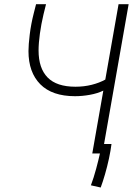

<svg xmlns="http://www.w3.org/2000/svg" viewBox="-20 -713 626 892"><path d="M447.8 158.2 402.3 147.9Q415.5 112.8 426.5 71.8Q437.5 30.8 444.3 0H408.7L460 -292Q432.6 -278.8 397.5 -272.5Q362.3 -266.1 328.6 -266.1Q222.2 -266.1 167.2 -321.5Q112.3 -377 112.3 -475.6Q112.3 -504.9 118.2 -553Q124 -601.1 137.2 -652.8L147.5 -693.4H193.8L182.1 -646Q171.4 -601.1 165.3 -556.4Q159.2 -511.7 159.2 -478.5Q159.2 -396 201.2 -353Q243.2 -310.1 330.6 -310.1Q370.6 -310.1 406.2 -319.1Q441.9 -328.1 469.2 -343.3L530.8 -693.4H577.6L463.4 -43.9H498Q494.1 -13.2 486.1 24.2Q478 61.5 467.8 96.9Q457.5 132.3 447.8 158.2Z"/></svg>

Font: Cascadia Mono PL ExtraLight
Style: Italic
Weight: 200
Italic angle: -10°
Monospace: yes
Designer: Aaron Bell
Foundry: Saja Typeworks
Version: Version 2404.023; ttfautohint (v1.8.4)